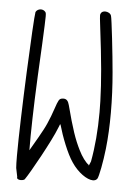

<svg xmlns="http://www.w3.org/2000/svg" viewBox="-64 -847 767 1093"><g transform="rotate(5 319.5 -300.0)"><path d="M564 -457C556 -553 532 -767 527 -777C523.6 -790.1 507.3 -798.6 492.2 -798.6C480.7 -798.6 469.9 -793.7 466 -782C465.3 -779.8 464.8 -777.3 464.8 -772.7C464.8 -764.8 466.2 -750.4 470 -720C496 -510 505 -406 509 -288C509.7 -266.3 510 -245.1 510 -224.1C510 -120.5 501.8 -25.9 486 59L475 85V80C457 68 434 37 416 0C387 -58 367 -116 332 -250C326 -273.2 316.3 -283.8 299.1 -283.8C296.3 -283.8 293.2 -283.6 290 -283C274 -280 270 -272 253 -222C245 -197 230 -158 220 -136C203 -95 150 -7 131 26V-57C133 -195 136 -299 151 -583C155.1 -673.4 157.1 -717.1 157.1 -739.5C157.1 -760.4 155.4 -762.7 152 -767C145.5 -774.8 136.1 -778.5 126.8 -778.5C114.7 -778.5 102.7 -772.3 97 -761C89.2 -724.4 63.1 -154.9 63.1 62.4C63.1 94.7 63.7 119.2 65 133L75 182V190C78.1 196.7 87.4 199.4 96.9 199.4C106 199.4 115.1 196.9 119 193C147 154 257 -45 283 -114C290 -127 292 -146 296 -131C313 -70 350 27 383 74C418.6 127.8 472.1 165 505.9 165C516.7 165 525.4 161.2 531 153C539 141 556 53 564 -20C571.2 -84.1 574.5 -154.3 574.5 -226.1C574.5 -303.1 570.7 -381.9 564 -457Z"/></g></svg>

Font: DIARIO_DE_ANDY
Style: Regular
Weight: 400
Version: Version 001.000